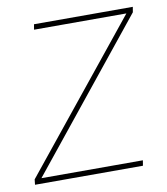

<svg xmlns="http://www.w3.org/2000/svg" viewBox="-66 -586 560 643"><g transform="rotate(-10 214.0 -265.0)"><path d="M2 0 4 -18 403 -512H89L92 -530H428L425 -512L27 -18H372L369 0Z"/></g></svg>

Font: Georama ExtraCondensed Thin Thin
Style: Italic
Weight: 250
Italic angle: -9°
Version: Version 1.001